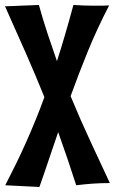

<svg xmlns="http://www.w3.org/2000/svg" viewBox="-23 -722 460 769"><path d="M417 11.2Q380.9 11.2 349.6 13.4Q318.4 15.6 282.2 20Q265.1 -33.2 247.3 -85.9Q229.5 -138.7 210 -192.9Q190.4 -136.7 172.1 -81.5Q153.8 -26.4 134.8 26.9L-2 20Q20.5 -23.4 41.5 -66.4Q62.5 -109.4 81.8 -152.8Q101.1 -196.3 119.4 -241Q137.7 -285.6 154.8 -333Q120.1 -418.9 80.8 -508.5Q41.5 -598.1 -2.9 -696.8Q16.1 -697.3 33.2 -698Q50.3 -698.7 66.7 -699.5Q83 -700.2 99.4 -700.7Q115.7 -701.2 132.8 -702.1Q149.4 -641.6 168 -585.9Q186.5 -530.3 205.1 -477.1Q221.7 -528.8 238 -584.5Q254.4 -640.1 271 -702.1Q314 -699.2 353 -699.2Q368.2 -699.2 382.8 -699.2Q397.5 -699.2 414.1 -700.2Q366.7 -608.9 329.6 -518.3Q292.5 -427.7 259.8 -336.9Q299.3 -241.2 339.4 -155.5Q379.4 -69.8 417 11.2Z"/></svg>

Font: Rum Raisin
Style: Regular
Weight: 400
Designer: Astigmatic (AOETI)
Foundry: Astigmatic (AOETI)
Version: Version 1.000